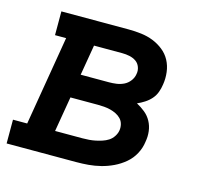

<svg xmlns="http://www.w3.org/2000/svg" viewBox="-90 -624 772 718"><g transform="rotate(15 296.5 -265.0)"><path d="M-7 0V-92H48L106 -438H63V-530H323Q348 -530 372.5 -527Q397 -524 418.5 -515.5Q440 -507 458.5 -492.5Q477 -478 488 -457.5Q499 -437 502 -412.5Q505 -388 501 -364Q499 -349 493.5 -334Q488 -319 477.5 -307Q467 -295 453 -286Q439 -277 425 -271Q442 -262 457.5 -249.5Q473 -237 482.5 -219.5Q492 -202 494.5 -181.5Q497 -161 493 -140Q490 -116 478 -93.5Q466 -71 446.5 -54.5Q427 -38 404 -27Q381 -16 357 -10Q333 -4 309.5 -2Q286 0 262 0ZM194 -320H304Q318 -320 332.5 -322Q347 -324 360.5 -330.5Q374 -337 383.5 -349.5Q393 -362 395 -376Q398 -390 393 -403.5Q388 -417 377 -424.5Q366 -432 352 -435Q338 -438 323 -438H214ZM156 -92H262Q275 -92 287.5 -93Q300 -94 312 -96.5Q324 -99 336.5 -103Q349 -107 360 -114Q371 -121 378.5 -132.5Q386 -144 388 -156Q390 -168 387 -180Q384 -192 376 -200.5Q368 -209 357 -214.5Q346 -220 334 -223Q322 -226 309.5 -227Q297 -228 285 -228H179Z"/></g></svg>

Font: Iosevka Slab SmBdExObl
Style: Regular
Weight: 600
Width: 7
Italic angle: -9°
Monospace: yes
Designer: Belleve Invis
Foundry: Belleve Invis
Version: Version 11.1.0; ttfautohint (v1.8.3)